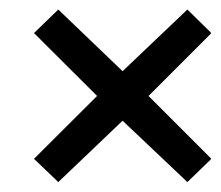

<svg xmlns="http://www.w3.org/2000/svg" viewBox="-20 -398 449 390"><path d="M407.7 -73.7 362.3 -29.8 361.3 -28.8 360.4 -28.3 359.4 -28.8 358.9 -29.8 229 -152.8 100.1 -29.8 99.1 -28.8 98.1 -28.3 97.2 -28.8 96.7 -29.8 50.8 -73.7 49.8 -74.7 48.8 -75.7 49.8 -76.2 50.8 -77.1 177.2 -203.1 50.8 -329.1 49.8 -330.1 48.8 -330.6 49.8 -331.5 50.8 -332.5 96.7 -377 97.2 -377.9 98.1 -378.4 99.1 -377.9 100.1 -377 229 -253.4 358.9 -377 359.4 -377.9 360.4 -378.4 361.3 -377.9 362.3 -377 407.7 -332.5 408.2 -331.5 409.2 -330.6 408.2 -330.1 407.7 -329.1 281.7 -203.1 407.7 -77.1 408.2 -76.2 409.2 -75.7 408.2 -74.7Z"/></svg>

Font: RIT Rachana
Style: Bold
Weight: 700
Designer: Hussain KH
Version: 1.5.2